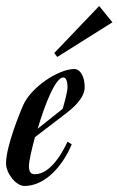

<svg xmlns="http://www.w3.org/2000/svg" viewBox="-70 -610 393 637"><path d="M11 7C74 7 133 -49 168 -131L154 -140C119 -65 80 -32 46 -32C30 -32 26 -42 26 -61C26 -73 34 -111 46 -155L148 -233C174 -253 211 -285 211 -321C211 -355 197 -381 176 -381C125 -381 32 -321 6 -259C-1 -243 -50 -126 -50 -68C-50 -35 -17 7 11 7ZM140 -353C151 -353 154 -335 154 -321C154 -307 146 -277 138 -249L55 -183C79 -264 114 -353 140 -353ZM259 -590 110 -434 120 -421 303 -536Z"/></svg>

Font: Romanesco
Style: Regular
Weight: 400
Designer: Astigmatic (AOETI)
Foundry: Astigmatic (AOETI)
Version: Version 1.000